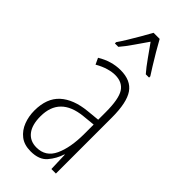

<svg xmlns="http://www.w3.org/2000/svg" viewBox="-247 -812 870 870"><g transform="rotate(45 188.0 -377.0)"><path d="M184 -539Q250 -539 279 -497Q308 -455 308 -359V0H279L276 -89H274Q262 -51 236 -20.5Q210 10 156 10Q114 10 88 -10.5Q62 -31 49.5 -63.5Q37 -96 37 -133Q37 -212 82 -253Q127 -294 210 -302L271 -308V-356Q271 -440 250 -473Q229 -506 182 -506Q163 -506 138.5 -499Q114 -492 86 -476L72 -506Q126 -539 184 -539ZM212 -272Q75 -258 75 -134Q75 -79 98 -50Q121 -21 162 -21Q221 -21 246.5 -75.5Q272 -130 272 -218V-278ZM209 -764Q222 -740 240 -709.5Q258 -679 274.5 -652.5Q291 -626 299 -614V-606H278Q257 -630 233.5 -663.5Q210 -697 189 -726Q170 -699 146 -664Q122 -629 102 -606H80V-614Q92 -631 108.5 -658Q125 -685 141.5 -713.5Q158 -742 170 -764Z"/></g></svg>

Font: Noto Sans Myanmar UI ExtraCondensed ExtraLight
Style: Regular
Weight: 200
Width: 2
Designer: Monotype Design Team
Foundry: Monotype Imaging Inc.
Version: Version 2.103; ttfautohint (v1.8.4.7-5d5b)